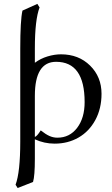

<svg xmlns="http://www.w3.org/2000/svg" viewBox="-20 -718 568 976"><path d="M147.9 207 69.8 237.8 59.1 221.2Q83 157.2 83 2V-471.2Q83 -615.7 94.2 -664.1L169.9 -698.2L181.2 -680.2Q157.2 -618.2 157.2 -471.2V-398.9Q186 -420.4 221.7 -431.2Q257.3 -441.9 290 -441.9Q379.9 -441.9 438 -384.5Q496.1 -327.1 496.1 -241.2Q496.1 -166 464.6 -107.9Q433.1 -49.8 379.2 -18.8Q325.2 12.2 257.8 12.2Q205.1 12.2 157.2 -9.8V88.9Q157.2 176.3 147.9 207ZM410.2 -199.2Q410.2 -403.8 265.1 -403.8Q157.2 -403.8 157.2 -231V-22Q168.5 -25.4 187 -55.2Q212.4 -35.2 231.7 -26.6Q251 -18.1 272 -18.1Q334 -18.1 372.1 -68.1Q410.2 -118.2 410.2 -199.2Z"/></svg>

Font: Linux Libertine Display G
Style: Regular
Weight: 400
Designer: Philipp H. Poll
Foundry: Philipp H. Poll
Version: Version 5.0.9